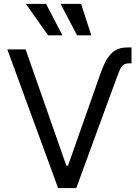

<svg xmlns="http://www.w3.org/2000/svg" viewBox="-20 -959 708 979"><path d="M626.4 -716.9H650.6V-636H638.8Q621.2 -636 611 -629.1Q600.8 -622.2 594.3 -609.6Q587.7 -597 578 -570.4L576 -564.9L368.8 0H276.2L17.3 -707.2H110.5L318.4 -114H326.7L489 -574.6Q505.9 -624 523.3 -654.2Q540.7 -684.4 565.4 -700.6Q590.1 -716.9 626.4 -716.9ZM111.9 -939.2H214.8L298.3 -779H225.1ZM288.7 -939.2H393.6L445.4 -779H372.9Z"/></svg>

Font: Pretendard Variable
Style: Regular
Weight: 400
Designer: Base glyphs from Inter by Rasmus Andersson; Hangul glyphs from Noto Sans CJK(Source Han Sans) by Jang Soo-young and Kang
Foundry: Kil Hyung-jin
Version: Version 1.100;FEAKit 1.0